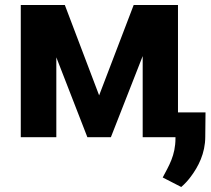

<svg xmlns="http://www.w3.org/2000/svg" viewBox="-20 -548 841 767"><path d="M63 0H205V-319L329 0H423L550 -324V0H691V-528H514L376 -167L239 -528H63ZM630 161 704 199C718 187 730 174 742 158C772 118 800 65 800 -2L801 -99H681V4C681 74 654 115 630 161Z"/></svg>

Font: Aerodynamic
Style: Regular
Weight: 500
Designer: Google
Version: Version 2.000980; 2014